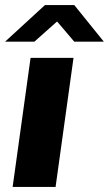

<svg xmlns="http://www.w3.org/2000/svg" viewBox="-30 -740 431 760"><path d="M261 -511 190 0H20L91 -511ZM381 -575H264L196 -655L106 -575H-10L148 -720H264Z"/></svg>

Font: Chivo ExtraBold Italic
Style: Regular
Weight: 800
Italic angle: -8.05°
Designer: Hector Gatti
Foundry: Omnibus-Type
Version: Version 1.007